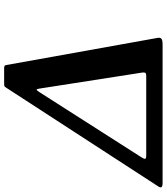

<svg xmlns="http://www.w3.org/2000/svg" viewBox="41 -846 805 927"><g transform="rotate(-90 443.5 -382.5)"><path d="M538.5 -79H156.5Q141 -79 140.2 -84.5Q139.5 -90 147.5 -102L462 -594.5Q470 -607 473.8 -608Q477.5 -609 479.5 -593L556.5 -99Q558 -89.5 555.8 -84.2Q553.5 -79 538.5 -79ZM692 0Q714 0 720.2 -6Q726.5 -12 724 -24.5L593 -754.5Q592 -761 588.8 -763Q585.5 -765 576 -765H503Q494.5 -765 491.5 -763.8Q488.5 -762.5 484.5 -756.5L6 -19.5Q0 -10 3.8 -5Q7.5 0 25 0Z"/></g></svg>

Font: Besley SemiBold
Style: Italic
Weight: 600
Italic angle: -13°
Designer: Owen Earl
Foundry: indestructible type*
Version: Version 2.001